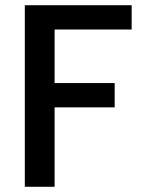

<svg xmlns="http://www.w3.org/2000/svg" viewBox="-20 -715 555 735"><path d="M484 -695V-602H189V-397H419V-304H189V0H75V-695Z"/></svg>

Font: Poppins Cyr Med
Style: Regular
Weight: 500
Designer: Ninad Kale (Devanagari), Jonny Pinhorn (Latin)
Foundry: Indian Type Foundry
Version: 4.004